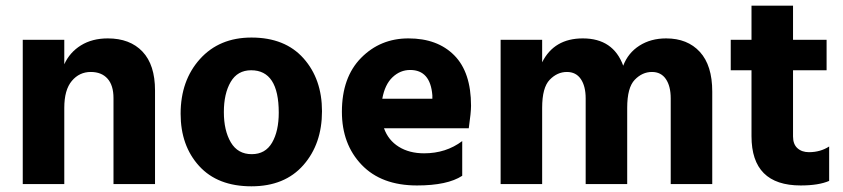

<svg xmlns="http://www.w3.org/2000/svg" viewBox="-20 -647 2965 675"><path d="M525 0H379V-302Q379 -347 358 -370.5Q337 -394 299 -394Q259 -394 232.5 -362.5Q206 -331 206 -268V0H60V-507H206V-421Q225 -463 264.5 -487.5Q304 -512 359 -512Q437 -512 481 -465.5Q525 -419 525 -329Z M1112 -256Q1112 -141 1046.5 -66.5Q981 8 864 8Q745 8 680 -63.5Q615 -135 615 -247Q615 -364 683 -439.5Q751 -515 864 -515Q982 -515 1047 -442Q1112 -369 1112 -256ZM865 -105Q913 -105 936.5 -145.5Q960 -186 960 -251Q960 -400 863 -400Q815 -400 791 -359Q767 -318 767 -253Q767 -188 791.5 -146.5Q816 -105 865 -105Z M1605 -29Q1553 5 1446 5Q1321 5 1251.5 -67.5Q1182 -140 1182 -254Q1182 -375 1249.5 -443.5Q1317 -512 1416 -512Q1518 -512 1577 -452.5Q1636 -393 1636 -275Q1636 -252 1628 -196H1330Q1345 -154 1382 -131Q1419 -108 1471 -108Q1548 -108 1605 -151ZM1422 -401Q1387 -401 1360 -375.5Q1333 -350 1324 -300H1500V-312Q1493 -401 1422 -401Z M2484 0H2338V-301Q2338 -344 2321 -369Q2304 -394 2272 -394Q2238 -394 2211.5 -366.5Q2185 -339 2185 -268V0H2039V-301Q2039 -344 2022 -369Q2005 -394 1973 -394Q1939 -394 1912.5 -366.5Q1886 -339 1886 -268V0H1740V-507H1886V-428Q1928 -512 2029 -512Q2136 -512 2171 -416Q2188 -461 2228 -486.5Q2268 -512 2322 -512Q2397 -512 2440.5 -464.5Q2484 -417 2484 -325Z M2895 -11Q2858 5 2795 5Q2622 5 2622 -168V-400H2549V-507H2622V-627H2768V-507H2886V-400H2768V-167Q2768 -140 2783.5 -126Q2799 -112 2824 -112Q2864 -112 2895 -132Z"/></svg>

Font: Hind Siliguri
Style: Bold
Weight: 700
Designer: Jyotish Sonowal
Foundry: Indian Type Foundry
Version: Version 1.001;PS 1.0;hotconv 1.0.86;makeotf.lib2.5.63406; tt